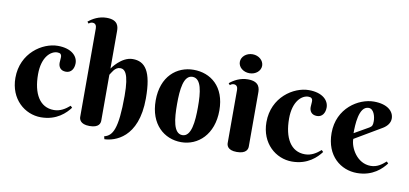

<svg xmlns="http://www.w3.org/2000/svg" viewBox="-76 -1012 2864 1346"><g transform="rotate(10 1356.5 -339.5)"><path d="M371 -338C409 -338 428 -370 428 -408C428 -459 382 -507 285 -507C176 -507 30 -412 30 -235C30 -83 139 7 253 7C366 7 428 -57 458 -97L446 -109C415 -82 380 -59 334 -59C233 -59 182 -150 182 -287C182 -411 243 -461 289 -461C332 -461 317 -427 317 -392C317 -365 331 -338 371 -338Z M675 -679C675 -708 673 -760 588 -760C533 -760 489 -735 459 -710L469 -698C478 -705 485 -709 496 -709C517 -709 525 -693 525 -674V-44C525 -30 531 8 600 8C669 8 675 -27 675 -44V-370C685 -383 704 -429 742 -429C773 -429 806 -407 806 -243C806 -5 772 47 714 61L719 81C789 79 956 33 956 -251C956 -445 906 -507 818 -507C737 -507 675 -414 675 -414Z M1026 -250C1026 -79 1132 8 1252 8C1372 8 1478 -86 1478 -257C1478 -428 1372 -507 1252 -507C1132 -507 1026 -421 1026 -250ZM1326 -255C1326 -151 1316 -42 1252 -42C1188 -42 1178 -146 1178 -250C1178 -354 1188 -457 1252 -457C1316 -457 1326 -359 1326 -255Z M1725 -426C1725 -455 1723 -507 1638 -507C1583 -507 1539 -482 1509 -457L1519 -445C1528 -452 1535 -456 1546 -456C1567 -456 1575 -440 1575 -421V-44C1575 -30 1579 8 1648 8C1717 8 1725 -27 1725 -44ZM1560 -618C1560 -581 1595 -551 1640 -551C1684 -551 1719 -581 1719 -618C1719 -655 1684 -686 1640 -686C1595 -686 1560 -655 1560 -618Z M2158 -338C2196 -338 2215 -370 2215 -408C2215 -459 2169 -507 2072 -507C1963 -507 1817 -412 1817 -235C1817 -83 1926 7 2040 7C2153 7 2215 -57 2245 -97L2233 -109C2202 -82 2167 -59 2121 -59C2020 -59 1969 -150 1969 -287C1969 -411 2030 -461 2076 -461C2119 -461 2104 -427 2104 -392C2104 -365 2118 -338 2158 -338Z M2630 -338C2659 -356 2678 -381 2678 -411C2678 -462 2632 -507 2535 -507C2426 -507 2280 -416 2280 -239C2280 -75 2389 7 2503 7C2616 7 2678 -57 2708 -97L2696 -109C2665 -82 2635 -59 2589 -59C2492 -59 2437 -161 2437 -224ZM2535 -323 2432 -264C2432 -320 2435 -457 2506 -457C2543 -457 2557 -404 2557 -371C2557 -341 2552 -334 2535 -323Z"/></g></svg>

Font: Berkshire Swash
Style: Regular
Weight: 700
Designer: Astigmatic (AOETI)
Foundry: Astigmatic (AOETI)
Version: Version 1.000